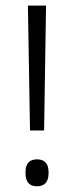

<svg xmlns="http://www.w3.org/2000/svg" viewBox="-20 -659 266 688"><path d="M138 -191.5H87.5L80 -639H145ZM112.5 8.5Q91.5 8.5 81.5 -3.5Q71.5 -15.5 71.5 -37.5V-42.5Q71.5 -64.5 81.5 -76.2Q91.5 -88 112.5 -88Q133.5 -88 143.8 -76.2Q154 -64.5 154 -42.5V-37.5Q154 -15.5 143.8 -3.5Q133.5 8.5 112.5 8.5Z"/></svg>

Font: Anek Bangla Medium Light
Style: Regular
Weight: 300
Version: Version 1.003